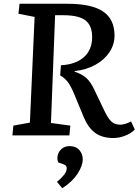

<svg xmlns="http://www.w3.org/2000/svg" viewBox="-20 -720 739 1021"><path d="M304 -373Q382 -377 426 -416Q470 -455 470 -523Q470 -584 434.5 -611.5Q399 -639 318 -639H273L251 -66L354 -52L349 0H46L51 -52L139 -68L164 -630L78 -647L84 -700H338Q467 -700 528 -659Q589 -618 589 -531Q589 -483 562 -442.5Q535 -402 487.5 -375.5Q440 -349 377 -342V-339Q418 -325 440 -304.5Q462 -284 481 -244L536 -129Q556 -88 573.5 -72.5Q591 -57 621 -57Q643 -57 677 -74L697 -31Q676 -10 644.5 2Q613 14 583 14Q524 14 486.5 -13Q449 -40 424 -100L384 -197Q365 -246 347.5 -274Q330 -302 300 -319ZM311 281 283 247Q304 230 319.5 211Q335 192 335 174Q335 160 319 154L290 144Q282 126 287 105.5Q292 85 308.5 71Q325 57 351 57Q384 57 402 78Q420 99 420 127Q420 162 392 204.5Q364 247 311 281Z"/></svg>

Font: Literata 12pt Medium
Style: Italic
Weight: 500
Italic angle: -2°
Designer: Latin by Veronika Burian and Jose Scaglione. Greek by Irene Vlachou. Cyrillic by Vera Evstafieva
Foundry: TypeTogether
Version: Version 3.002